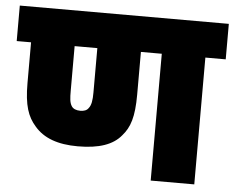

<svg xmlns="http://www.w3.org/2000/svg" viewBox="-47 -677 895 733"><g transform="rotate(5 400.5 -311.0)"><path d="M723 -486H801V-622H0V-486H55V-330C55 -244 70 -202 101 -167C136 -126 190 -106 267 -106C349 -106 402 -125 433 -163C462 -196 476 -236 476 -323V-486H556V0H723ZM265 -242C249 -242 237 -247 231 -257C223 -270 222 -286 222 -316V-486H309V-316C309 -286 306 -267 296 -255C290 -246 279 -242 265 -242Z"/></g></svg>

Font: Noto Sans Devanagari SemiCondensed Black
Style: Regular
Weight: 900
Width: 4
Designer: Jelle Bosma - Monotype Design Team
Foundry: Monotype Imaging Inc.
Version: Version 2.004